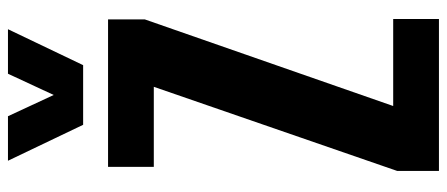

<svg xmlns="http://www.w3.org/2000/svg" viewBox="-332 -762 1095 470"><g transform="rotate(-90 215.0 -527.5)"><path d="M31 0V-102L237 -698H41V-810H402V-720L190 -112H403V0ZM144 -871 56 -1055H165L217 -943L269 -1055H378L290 -871Z"/></g></svg>

Font: Oswald SemiBold
Style: Regular
Weight: 600
Designer: Vernon Adams
Foundry: Vernon Adams
Version: Version 4.103;gftools[0.9.33.dev8+g029e19f]